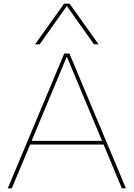

<svg xmlns="http://www.w3.org/2000/svg" viewBox="-20 -1020 724 1040"><path d="M22 0 328 -730H356L662 0H640L343 -711H341L44 0ZM132 -237V-257H552V-237ZM170 -780 327 -1000H357L514 -780H489L343 -986H341L195 -780Z"/></svg>

Font: M PLUS 1 Thin
Style: Regular
Weight: 100
Designer: Coji Morishita
Foundry: UNDERFOREST DESIGN
Version: Version 1.001